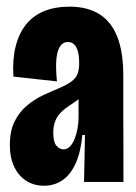

<svg xmlns="http://www.w3.org/2000/svg" viewBox="-20 -560 420 591"><path d="M115.3 11.7Q84.5 11.7 60.8 -3.4Q37.2 -18.5 23.8 -46.6Q10.3 -74.7 10.3 -113.7Q10.3 -157.2 25.1 -186.5Q39.8 -215.8 63.2 -235.2Q86.5 -254.7 112.7 -266.8Q138.8 -279 160.8 -288.2Q186.8 -299.2 200.4 -309.5Q214 -319.8 218.8 -333.1Q223.7 -346.3 223.7 -366.3Q223.7 -398.5 214.8 -414.6Q205.8 -430.7 188.8 -430.7Q173.7 -430.7 164.8 -417.2Q155.8 -403.8 153.5 -377Q151.2 -350.2 155.3 -309.5L21.2 -324.2Q18 -376.2 28 -416.5Q38 -456.8 59.9 -484.3Q81.8 -511.8 115.6 -525.7Q149.3 -539.5 194.5 -539.5Q248.7 -539.5 285.5 -516.7Q322.3 -493.8 340.9 -447.2Q359.5 -400.5 359.5 -327V-201.8Q359.7 -168.3 359.8 -134.7Q359.8 -101 359.9 -67.3Q360 -33.7 360 0H238.7Q239.5 -36.3 240.2 -72.2Q240.8 -108.2 241.5 -144.5H233.5Q228.8 -92.7 213.2 -57.7Q197.5 -22.7 172.7 -5.5Q147.8 11.7 115.3 11.7ZM175.2 -100.2Q186.5 -100.2 195.2 -109Q204 -117.8 209.9 -132.9Q215.8 -148 218.8 -165.4Q221.8 -182.8 221.8 -199.3V-263L244.8 -279.5Q236.8 -267.2 226.2 -258.2Q215.5 -249.2 203.9 -241.8Q192.3 -234.5 181.6 -226.4Q170.8 -218.3 162.7 -208.8Q154.5 -199.2 149.2 -185.1Q144 -171 144 -151.3Q144 -122.2 153.9 -111.2Q163.8 -100.2 175.2 -100.2Z"/></svg>

Font: Bricolage Grotesque 96pt ExtraBold Condensed
Style: Regular
Weight: 800
Width: 3
Version: Version 1.001;gftools[0.9.33.dev8+g029e19f]